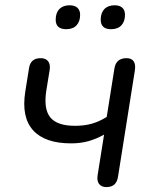

<svg xmlns="http://www.w3.org/2000/svg" viewBox="-20 -719 592 745"><path d="M392.4 6.9Q373.5 6.9 364.3 -5.4Q355.1 -17.8 359 -40.6L383.8 -196.6Q353.7 -179.9 323.2 -171.3Q292.7 -162.7 255.9 -162.7Q154.2 -162.7 108.4 -213.5Q62.5 -264.4 78 -363.1L92.7 -454.9Q98.5 -493.3 137.8 -493.3Q157.7 -493.3 166.9 -481.1Q176.1 -469 172.7 -447.6L159.9 -368.8Q148.4 -296.8 174.9 -263.8Q201.4 -230.8 271 -230.8Q307 -230.8 335.8 -238.9Q364.7 -247 394.1 -265.3L423.9 -453Q430.2 -493.3 470.9 -493.3Q490.3 -493.3 498.6 -481.2Q506.8 -469 503.4 -446.2L438 -33.8Q435.1 -13.9 424.2 -3.5Q413.3 6.9 392.4 6.9ZM411 -605.7Q370.8 -605.7 370.8 -642.6Q370.8 -669.2 385 -683.8Q399.2 -698.5 424.7 -698.5Q444.4 -698.5 454.7 -688.9Q465 -679.3 465 -661.6Q465 -635.6 451 -620.7Q437 -605.7 411 -605.7ZM236.9 -605.7Q196.1 -605.7 196.1 -642.6Q196.1 -669.2 210.4 -683.8Q224.6 -698.5 250.1 -698.5Q269.7 -698.5 280.3 -688.9Q290.9 -679.3 290.9 -661.6Q290.9 -635.6 276.9 -620.7Q262.9 -605.7 236.9 -605.7Z"/></svg>

Font: Nunito Variable Extra Light
Style: Italic
Weight: 200
Italic angle: -9°
Designer: Vernon Adams
Foundry: Vernon Adams
Version: Version 3.602